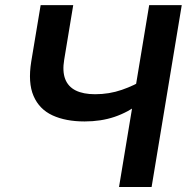

<svg xmlns="http://www.w3.org/2000/svg" viewBox="-20 -748 747 768"><path d="M318.4 -262.2Q242.7 -262.2 189.9 -286.6Q137.2 -311 114.3 -364Q91.3 -417 105 -502L142.6 -727.5H272.9L236.8 -509.3Q229 -462.9 240.7 -432.1Q252.4 -401.4 282.7 -386.2Q313 -371.1 360.4 -371.1Q417 -371.1 467.5 -388.7Q518.1 -406.2 559.1 -432.1L543 -336.9Q492.2 -298.8 438 -280.5Q383.8 -262.2 318.4 -262.2ZM456.1 0 576.7 -727.5H707L586.4 0Z"/></svg>

Font: Inter SemiBold
Style: Italic
Weight: 600
Italic angle: -9.3988°
Designer: Rasmus Andersson
Foundry: rsms
Version: Version 4.001;git-66647c0bb